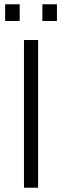

<svg xmlns="http://www.w3.org/2000/svg" viewBox="-20 -877 291 897"><path d="M92 0V-690H158V0ZM4 -779V-857H72V-779ZM178 -779V-857H246V-779Z"/></svg>

Font: Oxanium Light
Style: Regular
Weight: 300
Designer: Severin Meyer
Version: Version 1.000